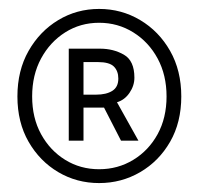

<svg xmlns="http://www.w3.org/2000/svg" viewBox="-20 -733 445 430"><path d="M202 -323Q152 -323 110.5 -347.5Q69 -372 44 -415.5Q19 -459 19 -517Q19 -575 44 -619Q69 -663 110.5 -688Q152 -713 202 -713Q252 -713 294 -688Q336 -663 361 -619Q386 -575 386 -517Q386 -459 361 -415.5Q336 -372 294 -347.5Q252 -323 202 -323ZM202 -354Q244 -354 278.5 -375Q313 -396 333 -432.5Q353 -469 353 -517Q353 -565 333 -602Q313 -639 278.5 -660.5Q244 -682 202 -682Q160 -682 126 -660.5Q92 -639 72 -602Q52 -565 52 -517Q52 -469 72 -432.5Q92 -396 126 -375Q160 -354 202 -354ZM134 -418V-624H204Q234 -624 257.5 -610.5Q281 -597 281 -559Q281 -541 270 -525Q259 -509 242 -504L290 -418H251L213 -492H167V-418ZM167 -521H195Q218 -521 231.5 -529.5Q245 -538 245 -557Q245 -574 235 -584Q225 -594 199 -594H167Z"/></svg>

Font: Assistant ExtraLight Light
Style: Regular
Weight: 300
Version: Version 3.000